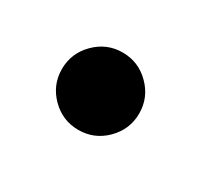

<svg xmlns="http://www.w3.org/2000/svg" viewBox="-45 -195 308 275"><g transform="rotate(30 109.5 -58.0)"><path d="M97.3 5.7Q71 5.7 52.2 -13.1Q33.4 -32 33.4 -58.2Q33.4 -84.5 52.2 -103.3Q71 -122.2 97.3 -122.2Q123.6 -122.2 142.4 -103.3Q161.2 -84.5 161.2 -58.2Q161.2 -32 142.4 -13.1Q123.6 5.7 97.3 5.7Z"/></g></svg>

Font: Inter Zeller
Style: Regular
Weight: 400
Designer: Rasmus Andersson; Joe Bland
Foundry: zeller
Version: Version 3.015;git-dec3a8cb1